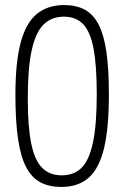

<svg xmlns="http://www.w3.org/2000/svg" viewBox="-20 -730 492 760"><path d="M223 10Q175 10 140.5 -8Q106 -26 84 -67.5Q62 -109 51.5 -179.5Q41 -250 41 -355Q41 -484 62 -562Q83 -640 126 -675Q169 -710 234 -710Q282 -710 316 -691.5Q350 -673 371 -631.5Q392 -590 401.5 -522.5Q411 -455 411 -356Q411 -222 391.5 -142Q372 -62 330.5 -26Q289 10 223 10ZM224 -36Q274 -36 304 -67Q334 -98 348.5 -168.5Q363 -239 363 -357Q363 -472 350 -539Q337 -606 308.5 -635Q280 -664 233 -664Q184 -664 152.5 -633Q121 -602 105.5 -531Q90 -460 90 -340Q90 -229 103.5 -162.5Q117 -96 146.5 -66Q176 -36 224 -36Z"/></svg>

Font: Yanone Kaffeesatz Light
Style: Regular
Weight: 300
Designer: Yanone (Cyrillic: Daniel Pouzeot, Huerta Tipografica, and Cyreal)
Foundry: Yanone
Version: Version 2.003